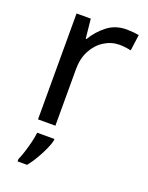

<svg xmlns="http://www.w3.org/2000/svg" viewBox="-144 -619 702 913"><g transform="rotate(20 206.5 -162.5)"><path d="M335 -546Q350 -546 367.5 -544.5Q385 -543 398 -540L387 -459Q374 -462 358.5 -464Q343 -466 329 -466Q288 -466 252 -443.5Q216 -421 194.5 -380.5Q173 -340 173 -286V0H85V-536H157L167 -438H171Q197 -482 238 -514Q279 -546 335 -546ZM190 70Q186 88 173.5 115.5Q161 143 144.5 171Q128 199 110 221H62V209Q70 192 78.5 165.5Q87 139 94 110.5Q101 82 103 61H190Z"/></g></svg>

Font: Noto Sans Tagbanwa
Style: Regular
Weight: 400
Designer: Monotype Design Team
Foundry: Monotype Imaging Inc.
Version: Version 2.001; ttfautohint (v1.8.4.7-5d5b)